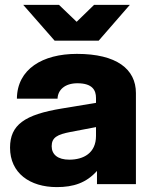

<svg xmlns="http://www.w3.org/2000/svg" viewBox="-20 -752 609 784"><path d="M376 0H535V-372C535 -470 456 -532 294 -532C154 -532 50 -470 49 -349H215C216 -384 244 -412 296 -412C358 -412 372 -383 372 -352V-332L233 -309C80 -284 21 -242 21 -149C21 -45 102 12 212 12C280 12 332 -5 376 -54ZM75 -732 203 -586H383L510 -732H364L293 -663L221 -732ZM191 -155C191 -191 215 -203 267 -213L372 -233V-197C372 -127 321 -100 263 -100C216 -100 191 -121 191 -155Z"/></svg>

Font: Aspekta 800
Style: Regular
Weight: 800
Designer: Ivo Dolenc
Version: Version 2.000